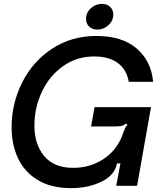

<svg xmlns="http://www.w3.org/2000/svg" viewBox="-20 -961 858 993"><path d="M40 -302Q40 -426 95 -535Q150 -644 250 -709.5Q350 -775 478 -775Q611 -775 686.5 -710.5Q762 -646 772 -538H646Q635 -601 589.5 -635Q544 -669 467 -669Q376 -669 305.5 -618.5Q235 -568 196.5 -486Q158 -404 158 -311Q158 -215 208.5 -154Q259 -93 358 -93Q436 -93 499 -128.5Q562 -164 595 -224Q608 -245 619 -278Q623 -289 627.5 -299Q632 -309 639 -314L632 -322Q617 -311 605.5 -309Q594 -307 560 -307H451L469 -407H761L689 0H581L603 -116H585Q574 -55 505 -21.5Q436 12 348 12Q244 12 175 -30Q106 -72 73 -143Q40 -214 40 -302ZM425 -863Q425 -896 450 -918.5Q475 -941 508 -941Q533 -941 549.5 -925.5Q566 -910 566 -886Q566 -854 541 -831Q516 -808 484 -808Q458 -808 441.5 -823Q425 -838 425 -863Z"/></svg>

Font: Open Sauce Sans Medium Italic
Style: Regular
Weight: 500
Italic angle: -10°
Designer: Alfredo Marco Pradil
Foundry: Creative Sauce Fz LLC
Version: Version 1.477